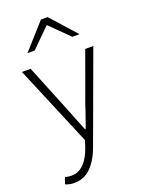

<svg xmlns="http://www.w3.org/2000/svg" viewBox="-187 -880 900 1203"><g transform="rotate(-20 263.5 -278.0)"><path d="M34 227 49 183Q68 190 92 190Q139 190 174.5 154Q210 118 232 53L246 9L21 -527H79L211 -202L236 -138L270 -54H274Q282 -74 311 -159L325 -202L443 -527H497L280 64Q253 142 207 190.5Q161 239 92 239Q60 239 34 227ZM245 -795H290L441 -626H393L270 -748H265L142 -626H94Z"/></g></svg>

Font: Nebula Sans Light
Style: Regular
Weight: 300
Designer: Paul D. Hunt for Adobe (as Source Sans)
Foundry: Nebula Entertainment & Broadcasting LLC
Version: Version 1.010